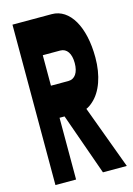

<svg xmlns="http://www.w3.org/2000/svg" viewBox="-121 -863 642 925"><g transform="rotate(-15 200.0 -400.0)"><path d="M140 0V-308H165L274 0H393L276 -316C288 -321 299 -329 310 -339C355 -379 382 -453 382 -544C382 -698 323 -800 233 -800H37V0ZM140 -620H227C260 -620 279 -591 279 -544C279 -497 260 -468 227 -468H140Z"/></g></svg>

Font: Yard Headline
Style: Regular
Weight: 400
Monospace: yes
Designer: Roman Shamin
Foundry: Evil Martians
Version: Version 1.000